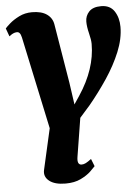

<svg xmlns="http://www.w3.org/2000/svg" viewBox="-68 -612 655 909"><g transform="rotate(-5 259.0 -157.0)"><path d="M307 -154.5Q387 -275 387 -394Q387 -413 379 -445Q371 -477 371 -501Q371 -528.5 389.5 -548.2Q408 -568 447 -568Q489.5 -568 509.8 -537Q530 -506 530 -462.5Q530 -406 504.8 -344.5Q479.5 -283 438.8 -222Q398 -161 352 -105.5Q339 -91 326.8 -77Q314.5 -63 303 -50L273.5 133.5Q267.5 171 290.5 171Q300 171 310 166Q320 161 336.5 148.5L350.5 184Q344.5 191 326.8 208Q309 225 279.2 239.5Q249.5 254 207 254Q155.5 254 129.5 233.2Q103.5 212.5 110.5 181L154.5 -13.5L61 -452.5Q57.5 -468 52.2 -474Q47 -480 40 -480Q34 -480 25.5 -477.5Q17 -475 2.5 -463.5L-11.5 -502Q-7 -508 11 -524Q29 -540 56.8 -554Q84.5 -568 118.5 -568Q163 -568 188.8 -550Q214.5 -532 219.5 -501L266 -220L281 -115.5Z"/></g></svg>

Font: Merriweather Black
Style: Italic
Weight: 900
Italic angle: -7.8°
Designer: Eben Sorkin
Foundry: Eben Sorkin
Version: Version 2.200;gftools[0.9.31]